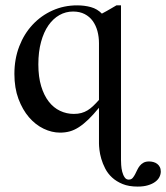

<svg xmlns="http://www.w3.org/2000/svg" viewBox="-20 -480 620 716"><path d="M349.1 -318.8Q349.1 -342.8 343.3 -364.3Q337.4 -385.7 325.7 -401.9Q314 -418 295.7 -427.5Q277.3 -437 252.4 -437Q225.1 -437 201.7 -423.8Q178.2 -410.6 160.6 -385.5Q143.1 -360.4 133.1 -323.7Q123 -287.1 123 -239.7Q123 -193.4 133.5 -158.7Q144 -124 161.9 -101.1Q179.7 -78.1 203.9 -66.7Q228 -55.2 255.4 -55.2Q271 -55.2 283.4 -58.6Q295.9 -62 306.6 -68.6Q317.4 -75.2 327.6 -85Q337.9 -94.7 349.1 -107.4ZM579.6 159.7Q579.6 169.9 574.5 180.2Q569.3 190.4 558.6 198.2Q547.9 206.1 531.7 210.9Q515.6 215.8 493.2 215.8Q460.4 215.8 437.3 206.3Q414.1 196.8 397.9 181.9Q381.8 167 372.3 148.4Q362.8 129.9 357.7 112.1Q352.5 94.2 350.8 78.9Q349.1 63.5 349.1 55.2V-78.1Q327.6 -51.8 309.3 -34.2Q291 -16.6 273.9 -5.6Q256.8 5.4 240 10Q223.1 14.6 204.1 14.6Q173.3 14.6 142.8 0Q112.3 -14.6 88.1 -42.7Q64 -70.8 48.8 -111.3Q33.7 -151.9 33.7 -204.1Q33.7 -260.3 51.8 -307.1Q69.8 -354 101.6 -387.9Q133.3 -421.9 175.8 -440.9Q218.3 -460 267.6 -460Q295.4 -460 319.1 -453.4Q342.8 -446.8 359.9 -429.2Q367.2 -433.1 376.5 -438.2Q385.7 -443.4 394 -448.2Q403.8 -453.6 414.1 -460H431.2V115.7Q431.2 122.1 431.9 135Q432.6 147.9 435.8 160.6Q439 173.3 445.6 182.4Q452.1 191.4 463.9 189.5Q470.7 188.5 475.3 182.9Q480 177.2 483.9 169.7Q487.8 162.1 491.7 153.8Q495.6 145.5 501.2 138.4Q506.8 131.3 515.1 126.7Q523.4 122.1 536.1 122.1Q544.4 122.1 552.2 124.3Q560.1 126.5 566.2 131.1Q572.3 135.7 575.9 142.8Q579.6 149.9 579.6 159.7Z"/></svg>

Font: Doulos SIL Compact
Style: Regular
Weight: 400
Designer: Walt Agee, Victor Gaultney, Peter Martin, Debbi Hosken
Foundry: SIL International
Version: Version 4.110; 2011; Maintenance release ; LnSpcTght